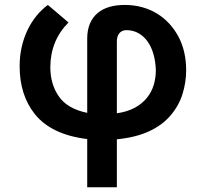

<svg xmlns="http://www.w3.org/2000/svg" viewBox="-20 -565 846 789"><path d="M460.2 204.5H338.4V6.4Q190.7 -11.4 122.5 -96.9Q60.7 -175.1 60.7 -293Q60.7 -334.9 69.4 -372.7Q78.1 -410.5 93.6 -442.5Q109 -474.4 130.3 -500.4Q151.6 -526.3 176.8 -544.7L261.4 -472.7Q187.1 -397.4 186.8 -288.7Q186.8 -220.2 220.9 -170.1Q255.7 -118.3 338.4 -101.2V-408.4Q338.8 -443.5 350.1 -469.3Q361.5 -495 381.6 -511.7Q401.6 -528.4 429.7 -536.6Q457.7 -544.7 492.2 -544.7Q530.5 -544.7 563.9 -535.5Q597.3 -526.3 625 -509.4Q652.7 -492.5 674.7 -468.8Q696.7 -445 712.4 -416.2Q745 -355.8 745 -276.3Q745 -227.3 730.3 -179.5Q715.6 -131.7 681.8 -91.6Q647.7 -51.1 593.2 -25.7Q538.7 -0.4 460.2 7.5ZM460.2 -99.4Q503.9 -105.8 534.3 -122.5Q564.6 -139.2 583.8 -163Q603 -186.8 611.7 -215.9Q620.4 -245 620.4 -276.3Q619.3 -312.5 610.6 -342.7Q601.9 -372.9 586.3 -394.7Q570.7 -416.5 548.7 -428.8Q526.6 -441.1 499.3 -441.1Q489 -441.1 481.7 -437.3Q474.4 -433.6 469.6 -427.4Q464.8 -421.2 462.5 -412.8Q460.2 -404.5 460.2 -394.9Z"/></svg>

Font: Linik Sans SemiBold
Style: Regular
Weight: 600
Designer: Fonts by Rasmus Andersson / Changes by Cristiano Sobral with parts from Marc Monis
Foundry: rsms
Version: Version 3.020; ttfautohint (v1.6)